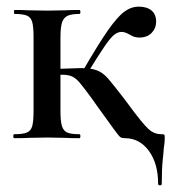

<svg xmlns="http://www.w3.org/2000/svg" viewBox="-20 -416 516 578"><path d="M24 -374Q22 -374 22 -380Q22 -386 24 -386Q51 -386 66 -385L123 -384L178 -385Q193 -386 219 -386Q222 -386 222 -380Q222 -374 219 -374Q194 -374 182.5 -368Q171 -362 166.5 -347.5Q162 -333 162 -303V-81Q162 -51 166.5 -36.5Q171 -22 182.5 -17Q194 -12 219 -12Q222 -12 222 -6Q222 0 219 0Q192 0 177 -1L123 -2L66 -1Q51 0 23 0Q20 0 20 -6Q20 -12 23 -12Q49 -12 61 -17Q73 -22 77 -36.5Q81 -51 81 -81V-305Q81 -335 77 -349.5Q73 -364 61 -369Q49 -374 24 -374ZM476 0Q476 13 473 31Q473 36 470 64Q467 92 467 137Q467 142 461.5 142Q456 142 456 137Q456 76 428 38Q400 0 356 0Q347 0 342.5 -3Q338 -6 321 -29.5Q304 -53 273 -96L256 -120Q231 -154 220 -167Q209 -180 197.5 -185.5Q186 -191 167 -191Q161 -191 129 -189L128 -207L160 -209Q212 -211 223 -211Q255 -211 272.5 -204Q290 -197 304.5 -180.5Q319 -164 356 -116L376 -89Q408 -46 425.5 -29Q443 -12 465 -12Q473 -12 474.5 -10.5Q476 -9 476 0ZM398 -396Q422 -396 436 -384.5Q450 -373 450 -351Q450 -331 436.5 -317Q423 -303 400 -303Q388 -303 379.5 -307Q371 -311 370 -312Q356 -320 346 -320Q335 -320 324 -311.5Q313 -303 294.5 -276Q276 -249 241 -192L230 -204Q277 -285 305.5 -325.5Q334 -366 354.5 -381Q375 -396 398 -396Z"/></svg>

Font: Cormorant Garamond SemiBold
Style: Regular
Weight: 600
Designer: Christian Thalmann (Catharsis Fonts)
Foundry: Catharsis Fonts
Version: Version 4.000